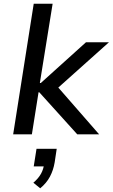

<svg xmlns="http://www.w3.org/2000/svg" viewBox="-20 -725 608 1036"><path d="M51 0 162 -705H264L195 -277H200L444 -497H568L275 -235V-275L515 0H397L192 -227H188L152 0ZM197 291 160 261Q188 237 201.5 212Q215 187 218 160L234 173H162L177 78H286L275 151Q268 193 249.5 228Q231 263 197 291Z"/></svg>

Font: Nunito Sans 7pt Medium
Style: Italic
Weight: 500
Italic angle: -9°
Designer: Vernon Adams
Foundry: Vernon Adams
Version: Version 3.101;gftools[0.9.27]